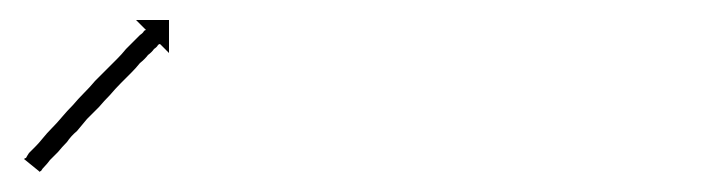

<svg xmlns="http://www.w3.org/2000/svg" viewBox="-20 -160 728 192"><path d="M6 -2Q7 -4 9 -7Q12 -10 15 -13Q19 -17 23 -22Q27 -27 32 -32Q37 -37 42 -43Q47 -49 53 -55Q58 -61 64 -67Q70 -73 75 -79Q81 -85 86 -90Q92 -96 97 -101Q102 -106 106 -111Q110 -115 114 -119Q117 -122 120 -125Q123 -127 124 -129Q125 -130 126 -130L116 -140H149V-107L140 -116Q139 -116 138 -115Q137 -113 134 -111Q132 -108 128 -105Q125 -101 120 -97Q116 -92 111 -87Q106 -82 101 -77Q95 -71 90 -65Q84 -59 79 -53Q73 -47 67 -41Q62 -35 57 -29Q51 -24 47 -18Q42 -13 38 -8Q34 -4 30 0Q27 4 25 6Q22 9 21 11Q20 11 20 12L4 -1Q5 -2 6 -2Z"/></svg>

Font: FRB American Cursive Just Arrows Thin
Style: Italic
Weight: 100
Italic angle: -25°
Version: Version 2.0;Modular Font Editor K font №1